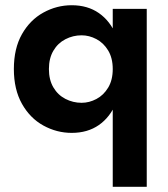

<svg xmlns="http://www.w3.org/2000/svg" viewBox="-20 -494 642 734"><path d="M411 220H541V-460H411ZM33 -230Q33 -152 64 -97Q95 -42 146 -14Q197 14 254 14Q315 14 358 -16Q401 -46 424 -101Q447 -156 447 -230Q447 -305 424 -359.5Q401 -414 358 -444Q315 -474 254 -474Q197 -474 146 -446Q95 -418 64 -363.5Q33 -309 33 -230ZM167 -230Q167 -271 184 -300Q201 -329 230 -344Q259 -359 292 -359Q321 -359 348.5 -344.5Q376 -330 393.5 -301Q411 -272 411 -230Q411 -188 393.5 -159Q376 -130 348.5 -115.5Q321 -101 292 -101Q259 -101 230 -116Q201 -131 184 -160Q167 -189 167 -230Z"/></svg>

Font: Jost SemiBold
Style: Regular
Weight: 600
Version: Version 3.710